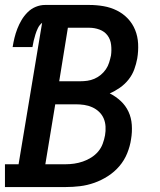

<svg xmlns="http://www.w3.org/2000/svg" viewBox="-27 -755 647 775"><path d="M-7 0V-92H48L143 -663Q132 -654 126 -641.5Q120 -629 116 -616Q112 -603 109 -590.5Q106 -578 104 -565H24Q27 -584 31.5 -602.5Q36 -621 43 -639Q50 -657 60 -674Q70 -691 84.5 -705.5Q99 -720 117.5 -727.5Q136 -735 155 -735H333Q363 -735 391.5 -730Q420 -725 445 -712.5Q470 -700 489 -680Q508 -660 518.5 -634Q529 -608 530.5 -578.5Q532 -549 527 -519Q523 -497 515 -475Q507 -453 492 -434Q477 -415 457 -401Q437 -387 416 -378Q440 -366 460 -347.5Q480 -329 491.5 -304.5Q503 -280 505 -251Q507 -222 502 -193Q498 -165 486.5 -136.5Q475 -108 455 -84.5Q435 -61 408.5 -44Q382 -27 353.5 -17Q325 -7 296 -3.5Q267 0 238 0ZM297 -427Q311 -427 325.5 -429Q340 -431 354 -437Q368 -443 380 -453Q392 -463 400.5 -475.5Q409 -488 413.5 -502.5Q418 -517 421 -531Q424 -552 421.5 -574Q419 -596 407 -612Q395 -628 375 -635.5Q355 -643 333 -643H247L212 -427ZM156 -92H238Q255 -92 272.5 -94.5Q290 -97 307.5 -103Q325 -109 341 -119Q357 -129 369 -143Q381 -157 387.5 -174.5Q394 -192 397 -209Q400 -226 399 -244Q398 -262 391.5 -277Q385 -292 373 -303.5Q361 -315 345.5 -322Q330 -329 313 -331.5Q296 -334 278 -334H196Z"/></svg>

Font: Iosevka Curly Slab SmBdExObl
Style: Regular
Weight: 600
Width: 7
Italic angle: -9°
Monospace: yes
Designer: Belleve Invis
Foundry: Belleve Invis
Version: Version 11.1.0; ttfautohint (v1.8.3)